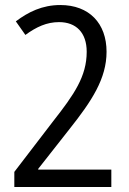

<svg xmlns="http://www.w3.org/2000/svg" viewBox="-20 -744 512 764"><path d="M423 0V-69H132V-72L257 -231C345 -342 404 -431 404 -538C404 -651 335 -724 220 -724C148 -724 92 -696 43 -659L81 -605C125 -637 166 -656 215 -656C283 -656 325 -614 325 -538C325 -440 275 -368 191 -261L37 -60V0Z"/></svg>

Font: Noto Sans Sinhala Condensed
Style: Regular
Weight: 400
Width: 3
Designer: Jelle Bosma - Monotype Design Team
Foundry: Monotype Imaging Inc.
Version: Version 2.006